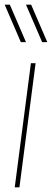

<svg xmlns="http://www.w3.org/2000/svg" viewBox="-32 -800 232 820"><path d="M0 0ZM51 0H31L100 -530H120ZM170 -620ZM79 -620H57L-12 -780H10ZM170 -620H148L79 -780H101Z"/></svg>

Font: Tanohe Sans Thin
Style: Italic
Weight: 100
Designer: Village Type and Design LLC & Cristiano Sobral
Foundry: Cooper Hewitt Smithsonian Design Museum
Version: Version 1.00;September 29, 2021;FontCreator 13.0.0.2655 64-b